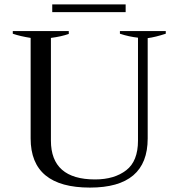

<svg xmlns="http://www.w3.org/2000/svg" viewBox="-20 -841 810 871"><path d="M217 -821C217 -821 217 -786 217 -786C217 -786 550 -786 550 -786C550 -786 550 -821 550 -821C550 -821 217 -821 217 -821ZM119 -213C119 -64 209 10 388 10C563 10 650 -64 650 -213C650 -213 650 -668 650 -668C674 -671 701 -678 732 -688C732 -688 732 -700 732 -700C732 -700 524 -700 524 -700C524 -700 524 -688 524 -688C551 -679 579 -673 606 -670C606 -670 606 -203 606 -203C606 -141 588 -96 553 -69C517 -41 470 -27 411 -27C278 -27 211 -86 211 -203C211 -203 211 -669 211 -669C242 -673 269 -679 292 -687C292 -687 292 -700 292 -700C292 -700 38 -700 38 -700C38 -700 38 -688 38 -688C61 -680 88 -674 119 -669C119 -669 119 -213 119 -213Z"/></svg>

Font: BUSH 25 TRIRONG
Style: Regular
Weight: 400
Designer: Katatrad Team
Foundry: CadsonDemak